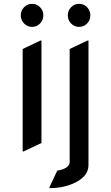

<svg xmlns="http://www.w3.org/2000/svg" viewBox="-20 -767 577 997"><path d="M341.8 -512.7 434.6 -556.6H439.5V90.3Q439.5 155.8 348.1 190.9Q298.8 210 236.8 210V205.1L277.3 119.1Q295.9 116.2 311.5 109.9Q341.8 97.2 341.8 73.2ZM349.1 -645Q332 -662.6 332 -687.3Q332 -711.9 349.1 -729.5Q366.2 -747.1 390.6 -747.1Q415 -747.1 432.1 -729.5Q449.2 -711.9 449.2 -687.3Q449.2 -662.6 432.1 -645Q415 -627.4 390.6 -627.4Q366.2 -627.4 349.1 -645ZM105 -645Q87.9 -662.6 87.9 -687.3Q87.9 -711.9 105 -729.5Q122.1 -747.1 146.5 -747.1Q170.9 -747.1 188 -729.5Q205.1 -711.9 205.1 -687.3Q205.1 -662.6 188 -645Q170.9 -627.4 146.5 -627.4Q122.1 -627.4 105 -645ZM97.7 19.5V-512.7L190.4 -556.6H195.3V-24.4L102.5 19.5Z"/></svg>

Font: Nova Flat
Style: Book
Weight: 400
Version: Version 2.000